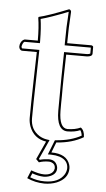

<svg xmlns="http://www.w3.org/2000/svg" viewBox="-55 -614 463 842"><g transform="rotate(5 177.0 -192.5)"><path d="M141.1 102.1 127.9 88.9 164.6 8.8Q109.9 0.5 90.3 -52.2Q84 -70.3 84 -87.9Q84 -141.6 86.9 -261.2L89.8 -378.9H23.9Q13.2 -381.8 11.2 -395Q11.2 -414.6 24.9 -425.8Q28.8 -428.2 32.2 -429.2H89.8Q89.8 -489.3 83 -529.8L85 -533.2Q125.5 -542.5 214.8 -578.1Q223.1 -576.2 224.1 -567.9Q219.2 -494.1 219.2 -429.2H326.2Q333 -427.7 334 -422.9V-392.1Q332.5 -379.9 310.1 -378.9H219.2L216.8 -272Q216.8 -262.2 216.6 -252.7Q216.3 -243.2 216.3 -233.2Q216.3 -223.1 216.3 -215.8Q216.3 -208.5 216.3 -198.2Q216.3 -188 216.1 -182.9Q215.8 -177.7 215.8 -167.2Q215.8 -156.7 215.8 -154.3Q215.8 -151.9 215.8 -141.6Q215.8 -131.3 215.8 -130.9Q216.8 -55.2 252.9 -54.2Q287.6 -54.7 311 -65.9Q327.6 -54.2 328.1 -24.9Q279.3 3.9 209.5 8.8L191.9 54.2Q259.8 54.2 274.4 101.1Q276.9 109.4 276.9 117.2Q276.9 162.1 226.6 183.1Q201.7 192.9 172.9 192.9Q132.3 192.4 96.2 175.8L110.8 140.1Q145.5 152.8 168 152.8Q200.2 152.8 210.4 131.8Q212.4 126.5 212.9 122.1Q212.9 103 194.3 96.7Q189 95.2 184.1 95.2Q160.2 95.2 141.1 102.1ZM143.6 90.8Q162.6 85.4 184.1 85Q212.4 85 221.2 110.8Q223.1 116.7 223.1 122.1Q223.1 149.9 188 160.2Q177.7 163.1 168 163.1Q143.6 162.6 116.7 152.8L108.9 170.9Q138.7 183.1 172.9 183.1Q235.8 183.1 259.3 144Q266.6 130.9 267.1 117.2Q267.1 82 228.5 69.3Q212.4 64.5 191.9 64H177.2L202.6 -0.5L209 -1Q272.9 -5.9 317.9 -30.8Q315.9 -45.9 309.6 -54.2Q286.6 -43.9 252.9 -43.9Q206.5 -45.4 206.1 -130.9Q206.1 -217.8 207 -272.5L209 -389.2H310.1Q318.8 -389.6 324.2 -392.6V-418.9H209V-429.2Q209 -497.6 213.9 -566.9Q134.8 -535.6 93.8 -524.9Q99.6 -486.8 100.1 -429.2V-418.9H32.2Q25.4 -415.5 21.5 -399.9Q21 -397 21 -395L23.9 -389.2H100.1L97.2 -260.7Q94.2 -141.6 94.2 -87.9Q94.2 -38.1 133.3 -13.2Q148.4 -3.9 166 -1L179.2 1L140.1 86.9Z"/></g></svg>

Font: Linux Biolinum Outline O
Style: Bold
Weight: 700
Designer: Philipp H. Poll
Foundry: Philipp H. Poll
Version: Version 0.9.2